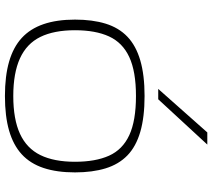

<svg xmlns="http://www.w3.org/2000/svg" viewBox="-60 -770 840 759"><g transform="rotate(90 359.5 -390.0)"><path d="M57 -267Q57 -336 73 -388Q89 -440 124.5 -474Q160 -508 218 -525Q276 -542 359 -542Q443 -542 501 -525Q559 -508 594 -474Q629 -440 645 -388Q661 -336 661 -267Q661 -195 643.5 -142.5Q626 -90 589.5 -56.5Q553 -23 496 -6.5Q439 10 359 10Q280 10 223 -6.5Q166 -23 129.5 -56.5Q93 -90 75 -142.5Q57 -195 57 -267ZM99 -267Q99 -184 125.5 -130Q152 -76 210 -49.5Q268 -23 359 -23Q451 -23 508.5 -49.5Q566 -76 592.5 -130Q619 -184 619 -267Q619 -348 595 -401.5Q571 -455 514 -481.5Q457 -508 359 -508Q262 -508 205 -481.5Q148 -455 123.5 -401.5Q99 -348 99 -267ZM331 -596 503 -790H551L372 -596Z"/></g></svg>

Font: Georama Expanded ExtraLight
Style: Regular
Weight: 250
Width: 7
Designer: Jean-Baptiste Levee
Foundry: Production Type
Version: Version 1.001